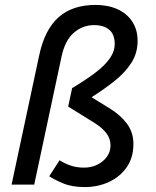

<svg xmlns="http://www.w3.org/2000/svg" viewBox="-20 -750 635 780"><path d="M27 0 139 -524Q161 -629 217.5 -679.5Q274 -730 368 -730Q419 -730 457.5 -712.5Q496 -695 517.5 -662Q539 -629 539 -584Q539 -534 513.5 -494.5Q488 -455 446 -421.5Q404 -388 352 -355L425 -310Q468 -284 495 -248.5Q522 -213 522 -165Q522 -110 495 -71Q468 -32 423 -11Q378 10 324 10Q272 10 235.5 -5.5Q199 -21 180 -34L222 -99Q242 -86 266.5 -77.5Q291 -69 322 -69Q351 -69 375.5 -81Q400 -93 414.5 -113.5Q429 -134 429 -159Q429 -187 412 -209Q395 -231 365 -250L257 -317L273 -392Q328 -425 366.5 -454Q405 -483 425.5 -512Q446 -541 446 -572Q446 -610 424 -629Q402 -648 362 -648Q316 -648 280 -617Q244 -586 230 -520L119 0Z"/></svg>

Font: Radio Canada
Style: Italic
Weight: 400
Italic angle: -12°
Designer: Charles Daoud, Etienne Aubert Bonn, Alexandre Saumier Demers, Jacques Le Bailly
Foundry: Radio-Canada
Version: Version 2.104;gftools[0.9.28.dev5+ged2979d]